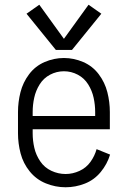

<svg xmlns="http://www.w3.org/2000/svg" viewBox="-20 -783 540 811"><path d="M216 -572 92 -725 146 -763 250 -619 354 -763 408 -725 284 -572ZM257 8Q214 8 173.5 -8.5Q133 -25 105.5 -59Q78 -93 67 -135Q56 -177 56 -220V-310Q56 -352 66.5 -393.5Q77 -435 103 -469.5Q129 -504 168.5 -521Q208 -538 250 -538Q292 -538 331.5 -521Q371 -504 397 -469.5Q423 -435 433.5 -393.5Q444 -352 444 -310V-237H118V-220Q118 -189 125 -158.5Q132 -128 150 -101.5Q168 -75 197 -61.5Q226 -48 257 -48Q287 -48 315.5 -61Q344 -74 362 -99Q380 -124 388 -153L445 -130Q433 -90 405.5 -56.5Q378 -23 338.5 -7.5Q299 8 257 8ZM118 -293H382V-310Q382 -340 375.5 -370Q369 -400 352.5 -426.5Q336 -453 308.5 -467.5Q281 -482 250 -482Q219 -482 191.5 -467.5Q164 -453 147.5 -426.5Q131 -400 124.5 -370Q118 -340 118 -310Z"/></svg>

Font: Iosevka SS01 Light
Style: Regular
Weight: 300
Monospace: yes
Designer: Belleve Invis
Foundry: Belleve Invis
Version: 2.3.3; ttfautohint (v1.8.3)